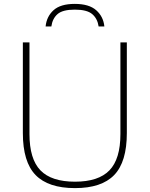

<svg xmlns="http://www.w3.org/2000/svg" viewBox="-20 -958 770 987"><path d="M365.5 9Q228.5 9 163 -58.2Q97.5 -125.5 97.5 -274V-740H131.5V-269Q131.5 -140.5 188 -82.2Q244.5 -24 365.5 -24Q486 -24 542.5 -82.2Q599 -140.5 599 -269V-740H632V-274Q632 -125.5 567 -58.2Q502 9 365.5 9ZM214.5 -822Q219.5 -873 255.2 -905.5Q291 -938 364.5 -938Q438 -938 474.8 -905.2Q511.5 -872.5 516.5 -822H487Q481 -862.5 454 -885.5Q427 -908.5 364.5 -908.5Q302 -908.5 275.8 -885.5Q249.5 -862.5 244 -822Z"/></svg>

Font: Encode Sans SmExp Th
Style: Regular
Weight: 100
Width: 6
Designer: Multiple Designers
Foundry: Impallari Type
Version: Version 3.002; ttfautohint (v1.8.3) -l 8 -r 50 -G 200 -x 14 